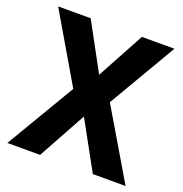

<svg xmlns="http://www.w3.org/2000/svg" viewBox="-128 -824 891 937"><g transform="rotate(20 317.5 -355.5)"><path d="M11 0H181L318 -249L455 0H625L413 -358L620 -711H451L318 -466L185 -711H16L223 -358Z"/></g></svg>

Font: Aerodynamic
Style: Regular
Weight: 500
Designer: Google
Version: Version 2.000980; 2014